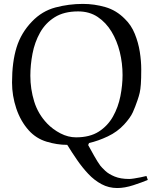

<svg xmlns="http://www.w3.org/2000/svg" viewBox="-20 -718 780 973"><path d="M722.2 173.8 729 193.8Q700.2 206.1 656 220.5Q611.8 234.9 574.2 234.9Q531.2 234.9 494.6 215.3Q458 195.8 427.5 163.3Q397 130.9 370.6 92.5Q344.2 54.2 320.8 16.1Q269 16.1 216.1 0Q163.1 -16.1 126 -57.1Q84 -104 62.5 -168.5Q41 -232.9 41 -299.8Q41 -403.8 64 -477.8Q86.9 -551.8 142.1 -608.9Q192.9 -662.1 261 -680.2Q329.1 -698.2 399.9 -698.2Q458 -698.2 513.9 -682.1Q569.8 -666 612.8 -622.1Q645 -591.3 663.1 -546.6Q681.2 -502 688.5 -455.1Q695.8 -408.2 695.8 -366.2Q695.8 -318.4 693.8 -291.7Q691.9 -265.1 688 -248Q684.1 -231 676.8 -210Q665.5 -176.8 653.3 -149.4Q641.1 -122.1 608.9 -86.9Q574.7 -49.8 526.4 -26.9Q478 -3.9 431.2 6.8L426.8 17.1Q439 39.1 456.5 70.6Q474.1 102.1 488.8 122.1Q496.6 131.8 513.7 147.9Q530.8 164.1 560.8 176.5Q590.8 189 634.8 189Q642.6 189 659.2 186.5Q675.8 184.1 693.4 180.4Q710.9 176.8 722.2 173.8ZM365.2 -22Q435.1 -22 480.5 -51Q525.9 -80.1 552.5 -127.4Q579.1 -174.8 590.1 -230.5Q601.1 -286.1 601.1 -337.9Q601.1 -397 587.2 -454.1Q573.2 -511.2 545.2 -557.6Q517.1 -604 475.1 -632.1Q433.1 -660.2 376 -660.2Q304.2 -660.2 257.1 -630.6Q210 -601.1 182.9 -552.5Q155.8 -503.9 144.8 -446.5Q133.8 -389.2 133.8 -334Q133.8 -267.1 153.3 -203.6Q172.9 -140.1 219.2 -91.8Q248 -62 286.6 -42Q325.2 -22 365.2 -22Z"/></svg>

Font: Aref Ruqaa
Style: Regular
Weight: 400
Designer: Abdullah Aref
Version: Version 1.002